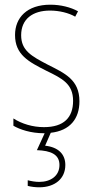

<svg xmlns="http://www.w3.org/2000/svg" viewBox="-20 -608 396 817"><path d="M258 94C258 48 228 18 172 12L196 -43C278 -52 318 -103 318 -177C318 -269 256 -296 183 -333C114 -369 70 -393 70 -458C70 -527 119 -563 193 -563C232 -563 273 -553 300 -537L312 -560C281 -577 239 -588 194 -588C95 -588 44 -533 44 -459C44 -375 102 -345 177 -307C245 -274 291 -251 291 -179C291 -108 252 -67 167 -67C119 -67 73 -81 37 -104V-73C64 -57 111 -41 167 -41H170L137 31C196 33 233 49 233 94C233 141 195 166 147 166C131 166 113 163 98 159V183C113 187 131 189 147 189C214 189 258 152 258 94Z"/></svg>

Font: Noto Sans Tamil UI Condensed Thin
Style: Regular
Weight: 100
Width: 3
Designer: Jelle Bosma - Monotype Design Team
Foundry: Monotype Imaging Inc.
Version: Version 2.004